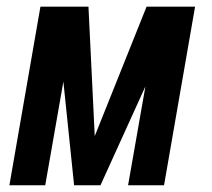

<svg xmlns="http://www.w3.org/2000/svg" viewBox="-20 -548 627 568"><path d="M260.3 -145.5 413.6 -528.3H557.1L465.3 0H358.9L410.2 -292.5L277.3 0H199.2L167.5 -306.6L113.8 0H7.8L99.6 -528.3H241.7Z"/></svg>

Font: Roboto Mono Medium
Style: Italic
Weight: 500
Designer: Google
Version: Version 2.000985; 2015; ttfautohint (v1.3)